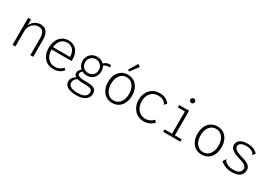

<svg xmlns="http://www.w3.org/2000/svg" viewBox="29 -1645 3942 2787"><g transform="rotate(30 2000.0 -251.0)"><path d="M79 0V-453H127V-357Q142 -390 166.5 -413.5Q191 -437 223 -450Q255 -463 290 -463Q327 -463 357.5 -445.5Q388 -428 407 -387Q426 -346 426 -273V0H378V-271Q378 -327 366 -359.5Q354 -392 331 -406Q308 -420 276 -420Q246 -420 219.5 -407.5Q193 -395 172 -373.5Q151 -352 139 -323Q127 -294 127 -259V0Z M768 10Q720 10 681 -6Q642 -22 614 -52.5Q586 -83 570.5 -126.5Q555 -170 555 -225Q555 -283 570.5 -327.5Q586 -372 613.5 -402.5Q641 -433 677 -448.5Q713 -464 755 -464Q794 -464 827.5 -451Q861 -438 886 -412Q911 -386 925 -346Q939 -306 939 -252Q939 -244 939 -238.5Q939 -233 938 -225H602Q603 -176 616 -139.5Q629 -103 651 -79Q673 -55 703 -43Q733 -31 769 -31Q798 -31 821 -38Q844 -45 863 -58.5Q882 -72 898 -90L928 -63Q909 -40 884.5 -23.5Q860 -7 831 1.5Q802 10 768 10ZM604 -265H890Q890 -303 880 -333Q870 -363 852 -383.5Q834 -404 809 -414.5Q784 -425 754 -425Q722 -425 696 -414Q670 -403 650.5 -382Q631 -361 619.5 -331.5Q608 -302 604 -265Z M1248 172Q1197 172 1159 164Q1121 156 1095.5 141Q1070 126 1057 104Q1044 82 1044 55Q1044 25 1055.5 3.5Q1067 -18 1085.5 -33Q1104 -48 1127 -59L1153 -45Q1134 -34 1120 -21.5Q1106 -9 1098 8.5Q1090 26 1090 51Q1090 70 1099.5 85Q1109 100 1128.5 110.5Q1148 121 1177.5 127Q1207 133 1248 133Q1300 133 1333 121Q1366 109 1383 88.5Q1400 68 1400 43Q1401 18 1392.5 2.5Q1384 -13 1357 -20.5Q1330 -28 1274 -28Q1239 -28 1209 -30.5Q1179 -33 1155.5 -38.5Q1132 -44 1115.5 -54Q1099 -64 1090 -78Q1081 -92 1081 -112Q1081 -137 1096 -157.5Q1111 -178 1136 -200L1160 -180Q1147 -167 1139 -158Q1131 -149 1127.5 -141.5Q1124 -134 1124 -123Q1124 -102 1142 -90.5Q1160 -79 1196.5 -75Q1233 -71 1286 -71Q1336 -71 1367.5 -63.5Q1399 -56 1416 -42.5Q1433 -29 1439.5 -9Q1446 11 1446 36Q1446 63 1434 87Q1422 111 1398 130Q1374 149 1337 160.5Q1300 172 1248 172ZM1232 -152Q1186 -152 1150.5 -173Q1115 -194 1095 -230Q1075 -266 1075 -310Q1075 -353 1095 -388.5Q1115 -424 1150.5 -445Q1186 -466 1232 -466Q1280 -466 1315 -445Q1350 -424 1369.5 -388.5Q1389 -353 1389 -310Q1389 -266 1370 -230Q1351 -194 1316 -173Q1281 -152 1232 -152ZM1232 -194Q1267 -194 1293 -208.5Q1319 -223 1333 -249Q1347 -275 1347 -309Q1347 -343 1332 -369Q1317 -395 1291 -410Q1265 -425 1232 -425Q1200 -425 1174 -410Q1148 -395 1133 -369Q1118 -343 1118 -310Q1118 -274 1133 -248Q1148 -222 1174 -208Q1200 -194 1232 -194ZM1361 -387 1341 -412Q1365 -440 1394 -452Q1423 -464 1464 -461L1469 -422Q1435 -425 1409 -418Q1383 -411 1361 -387Z M1750 8Q1688 8 1643 -22Q1598 -52 1573.5 -105Q1549 -158 1549 -227Q1549 -297 1573.5 -350Q1598 -403 1643 -433Q1688 -463 1750 -463Q1812 -463 1857 -433Q1902 -403 1926.5 -350Q1951 -297 1951 -227Q1951 -158 1926.5 -105Q1902 -52 1857 -22Q1812 8 1750 8ZM1750 -34Q1798 -34 1831.5 -59Q1865 -84 1883 -128Q1901 -172 1901 -228Q1901 -287 1881.5 -330.5Q1862 -374 1828.5 -398Q1795 -422 1750 -422Q1704 -422 1670 -397Q1636 -372 1618 -328.5Q1600 -285 1600 -228Q1600 -171 1618 -127Q1636 -83 1670 -58.5Q1704 -34 1750 -34ZM1737 -510 1712 -528 1800 -674 1840 -644Z M2280 11Q2231 11 2191 -7Q2151 -25 2122.5 -57Q2094 -89 2078 -132.5Q2062 -176 2062 -228Q2062 -279 2078.5 -322Q2095 -365 2124.5 -396.5Q2154 -428 2194 -445Q2234 -462 2281 -462Q2340 -462 2382 -441.5Q2424 -421 2452 -381L2422 -352L2416 -345L2411 -350Q2412 -357 2408.5 -363.5Q2405 -370 2393 -382Q2372 -402 2345 -411Q2318 -420 2275 -420Q2243 -420 2213.5 -407Q2184 -394 2161 -369.5Q2138 -345 2125 -310.5Q2112 -276 2112 -233Q2112 -188 2124.5 -151.5Q2137 -115 2160 -88.5Q2183 -62 2215 -47.5Q2247 -33 2284 -33Q2309 -33 2333 -40.5Q2357 -48 2378.5 -62Q2400 -76 2417 -95L2445 -61Q2411 -25 2369.5 -7Q2328 11 2280 11Z M2605 0V-41H2729V-413H2611V-453H2777V-41H2891V0ZM2749 -566Q2734 -566 2722.5 -577Q2711 -588 2711 -604Q2711 -621 2722 -632Q2733 -643 2749 -643Q2765 -643 2776.5 -631.5Q2788 -620 2788 -604Q2788 -589 2776.5 -577.5Q2765 -566 2749 -566Z M3250 8Q3188 8 3143 -22Q3098 -52 3073.5 -105Q3049 -158 3049 -227Q3049 -297 3073.5 -350Q3098 -403 3143 -433Q3188 -463 3250 -463Q3312 -463 3357 -433Q3402 -403 3426.5 -350Q3451 -297 3451 -227Q3451 -158 3426.5 -105Q3402 -52 3357 -22Q3312 8 3250 8ZM3250 -34Q3298 -34 3331.5 -59Q3365 -84 3383 -128Q3401 -172 3401 -228Q3401 -287 3381.5 -330.5Q3362 -374 3328.5 -398Q3295 -422 3250 -422Q3204 -422 3170 -397Q3136 -372 3118 -328.5Q3100 -285 3100 -228Q3100 -171 3118 -127Q3136 -83 3170 -58.5Q3204 -34 3250 -34Z M3752 10Q3715 9 3681.5 1.5Q3648 -6 3618 -22Q3588 -38 3562 -62L3590 -106L3596 -113L3602 -109Q3602 -103 3605 -96Q3608 -89 3620 -77Q3644 -57 3677.5 -44.5Q3711 -32 3754 -32Q3799 -32 3828 -42Q3857 -52 3872 -71.5Q3887 -91 3887 -119Q3887 -136 3879 -150Q3871 -164 3854.5 -175.5Q3838 -187 3813 -197Q3788 -207 3754 -216Q3705 -229 3667.5 -248Q3630 -267 3608.5 -292.5Q3587 -318 3587 -351Q3587 -385 3606.5 -410.5Q3626 -436 3662.5 -450Q3699 -464 3752 -464Q3784 -464 3809 -460Q3834 -456 3855 -447.5Q3876 -439 3893.5 -426.5Q3911 -414 3927 -397L3899 -362L3893 -354L3888 -359Q3888 -366 3884.5 -372.5Q3881 -379 3869 -391Q3847 -408 3818 -417Q3789 -426 3755 -426Q3699 -426 3667.5 -407Q3636 -388 3636 -353Q3636 -332 3650.5 -315Q3665 -298 3696 -283Q3727 -268 3776 -255Q3829 -241 3864.5 -223Q3900 -205 3917.5 -181.5Q3935 -158 3935 -125Q3935 -87 3916.5 -56Q3898 -25 3857.5 -7.5Q3817 10 3752 10Z"/></g></svg>

Font: Inconsolata Light
Style: Regular
Weight: 300
Designer: Raph Levien, Cyreal, Brenton Simpson
Foundry: Raph Levien, Cyreal, Google
Version: Version 3.001